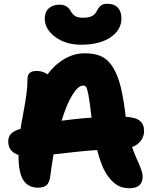

<svg xmlns="http://www.w3.org/2000/svg" viewBox="-20 -983 820 1026"><path d="M413.1 -744.1Q331.1 -744.1 275.1 -785.6Q219.2 -827.1 219.2 -883.8Q219.2 -919.4 241 -938.7Q262.7 -958 297.9 -958Q339.4 -958 356.9 -924.8Q367.2 -906.7 381.1 -897.5Q395 -888.2 423.8 -888.2Q455.6 -888.2 472.2 -897.5Q488.8 -906.7 497.1 -923.8Q506.8 -943.4 518.8 -953.1Q530.8 -962.9 553.2 -962.9Q590.3 -962.9 609.6 -942.1Q628.9 -921.4 628.9 -883.8Q628.9 -823.2 570.8 -783.7Q512.7 -744.1 413.1 -744.1ZM670.9 22.9Q636.2 22.9 609.6 8.3Q583 -6.3 557.1 -41Q522.9 -87.9 499 -181.2Q428.7 -177.2 266.1 -158.2Q253.4 -79.6 249 -44.9Q245.6 -9.8 230.2 5.1Q214.8 20 184.1 20Q131.3 20 105.2 -19.5Q79.1 -59.1 79.1 -147.9V-154.8Q23.9 -172.4 23.9 -228Q23.9 -275.4 85 -293Q87.9 -293 89.8 -293.9Q94.2 -325.2 105 -381.3Q115.7 -437.5 121.3 -480Q127 -522.5 127 -563Q127 -604 175.8 -604Q208 -604 233.9 -585.9Q272.9 -638.2 325.2 -668.5Q377.4 -698.7 433.1 -698.2Q487.3 -698.7 524.2 -680.4Q561 -662.1 586.2 -618.9Q611.3 -575.7 626 -514.9Q640.6 -454.1 651.9 -358.9Q705.6 -356 727.8 -336.9Q750 -317.9 750 -284.2Q750 -254.4 733.2 -231.7Q716.3 -209 686 -196.8Q695.8 -167 711.2 -132.8Q726.6 -98.6 734.4 -77.4Q742.2 -56.2 742.2 -39.1Q742.2 22.9 670.9 22.9ZM424.8 -525.9Q397.9 -525.9 367.2 -476.3Q336.4 -426.8 309.1 -337.9Q400.9 -350.6 469.2 -354Q460.4 -434.1 453.4 -471.7Q446.3 -509.3 440.7 -517.6Q435.1 -525.9 424.8 -525.9Z"/></svg>

Font: Shantell Sans Bouncy
Style: Regular
Weight: 800
Designer: Stephen Nixon, Anya Danilova, Shantell Martin
Foundry: Arrow Type
Version: Version 1.006;[9816181b4]